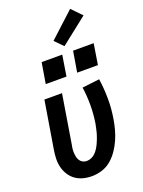

<svg xmlns="http://www.w3.org/2000/svg" viewBox="-179 -1058 858 1148"><g transform="rotate(-20 250.0 -484.5)"><path d="M201 8Q172 8 145 1Q118 -6 96.5 -21.5Q75 -37 60.5 -60Q46 -83 39.5 -109.5Q33 -136 34 -165Q35 -194 40 -222L89 -520H201L150 -207Q147 -194 146 -181Q145 -168 146 -155.5Q147 -143 150 -131Q153 -119 160 -109Q167 -99 178 -93.5Q189 -88 202 -88Q217 -88 232 -94.5Q247 -101 258 -112.5Q269 -124 277.5 -137.5Q286 -151 292.5 -165.5Q299 -180 304.5 -194.5Q310 -209 314 -223.5Q318 -238 321 -253Q324 -268 327 -282Q336 -340 336 -397Q336 -454 328 -509L438 -522Q447 -460 447.5 -396.5Q448 -333 437 -268Q432 -237 423.5 -205.5Q415 -174 401.5 -143.5Q388 -113 368.5 -84.5Q349 -56 323 -34Q297 -12 264.5 -2Q232 8 201 8ZM460 -604H328L350 -736H481ZM260 -604H128L150 -736H281ZM311 -779 260 -831 419 -977 481 -913Z"/></g></svg>

Font: Iosevka SS04 Oblique
Style: Bold
Weight: 700
Italic angle: -9°
Monospace: yes
Designer: Belleve Invis
Foundry: Belleve Invis
Version: Version 19.0.0; ttfautohint (v1.8.4)